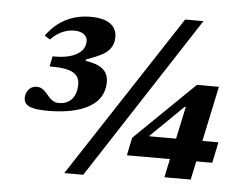

<svg xmlns="http://www.w3.org/2000/svg" viewBox="-51 -754 1054 836"><g transform="rotate(5 476.0 -336.0)"><path d="M810 0 827 -81H897L916 -172H846L897 -413H801L540 -159L524 -81H712L695 0ZM165 -244C263 -244 409 -267 409 -391C409 -442 374 -466 309 -475L310 -481C373 -505 429 -522 429 -590C429 -636 394 -668 315 -668C233 -668 169 -634 122 -569L146 -554C173 -583 209 -602 249 -602C280 -602 306 -588 306 -560C306 -503 238 -482 178 -482H164L155 -437H169C242 -437 286 -420 286 -371C286 -314 257 -282 208 -282C160 -282 153 -344 108 -344C74 -344 59 -315 59 -292C59 -255 94 -244 165 -244ZM342 20 805 -692H725L259 20ZM731 -172H614L615 -175L756 -313H761Z"/></g></svg>

Font: STIX Two Text
Style: Bold Italic
Weight: 700
Italic angle: -12°
Designer: Ross Mills, John Hudson & Paul Hanslow, Tiro Typeworks Ltd; with prior portions MicroPress Inc. and Coen Hoffman, Elsevi
Foundry: Tiro Typeworks Ltd
Version: Version 2.13 b171